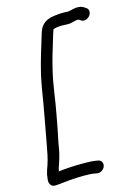

<svg xmlns="http://www.w3.org/2000/svg" viewBox="-134 -847 739 1050"><g transform="rotate(-15 235.5 -322.0)"><path d="M82 64C85 59 85 53 87 46C98 15 110 -21 116 -58C121 -92 129 -124 137 -166C142 -190 146 -215 151 -241C166 -318 173 -394 191 -471C205 -533 223 -591 240 -646C245 -662 250 -681 256 -695C266 -699 283 -702 303 -702H305C314 -703 337 -699 355 -702C373 -706 389 -712 399 -710H402C406 -707 410 -705 414 -702C420 -697 431 -697 437 -698C454 -702 471 -717 471 -738C471 -747 467 -755 460 -759C449 -767 436 -776 420 -776C397 -779 372 -768 361 -768H359L357 -767C345 -768 328 -769 315 -768C266 -764 210 -762 189 -694C168 -623 144 -553 125 -471C119 -445 115 -420 110 -394C95 -296 76 -202 58 -101C50 -58 44 -22 31 16C25 32 19 49 16 64C14 71 15 77 14 80C8 106 13 138 54 133C99 128 156 122 209 122C231 122 256 123 270 126L280 128C286 129 297 130 308 123C339 105 332 68 309 63L299 61C278 57 251 56 224 56C176 56 128 58 82 64Z"/></g></svg>

Font: Stray Cat
Style: ExBdObl
Weight: 800
Version: Version 1.0